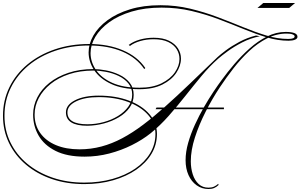

<svg xmlns="http://www.w3.org/2000/svg" viewBox="-70 -996 2014 1287"><path d="M1328 271Q1283 271 1248 246Q1213 221 1193.5 177.5Q1174 134 1174 78Q1174 22 1191.5 -39Q1209 -100 1237 -161Q1265 -222 1297.5 -278.5Q1330 -335 1361.5 -382Q1393 -429 1417 -461Q1454 -512 1501.5 -567.5Q1549 -623 1604 -672Q1659 -721 1720 -751.5Q1781 -782 1845 -782Q1884 -782 1904 -774Q1924 -766 1924 -749Q1924 -737 1907.5 -730Q1891 -723 1864 -723Q1793 -723 1718.5 -745.5Q1644 -768 1563.5 -801Q1483 -834 1396 -867Q1309 -900 1213.5 -922.5Q1118 -945 1013 -945Q901 -945 812.5 -918.5Q724 -892 662.5 -847.5Q601 -803 569 -749Q537 -695 537 -640Q537 -581 573 -527.5Q609 -474 682 -441Q755 -408 865 -408Q953 -408 1012.5 -437.5Q1072 -467 1102.5 -511.5Q1133 -556 1133 -601Q1133 -636 1114.5 -666Q1096 -696 1057.5 -714.5Q1019 -733 960 -733Q912 -733 870.5 -721Q829 -709 801 -688L793 -695Q823 -718 867 -730.5Q911 -743 960 -743Q1022 -743 1062.5 -723Q1103 -703 1123 -671.5Q1143 -640 1143 -603Q1143 -555 1111.5 -507.5Q1080 -460 1018 -429Q956 -398 864 -398Q750 -398 674.5 -433.5Q599 -469 561.5 -525.5Q524 -582 524 -645Q524 -702 556 -758Q588 -814 650 -860Q712 -906 801.5 -933.5Q891 -961 1005 -961Q1109 -961 1204.5 -938Q1300 -915 1388.5 -881.5Q1477 -848 1558.5 -814.5Q1640 -781 1715.5 -758Q1791 -735 1861 -735Q1885 -735 1895 -739.5Q1905 -744 1905 -752Q1905 -760 1891 -765.5Q1877 -771 1852 -771Q1783 -771 1719.5 -738.5Q1656 -706 1600 -653.5Q1544 -601 1495 -538Q1446 -475 1405 -413Q1353 -335 1308.5 -247.5Q1264 -160 1236.5 -74.5Q1209 11 1209 85Q1209 132 1222 172.5Q1235 213 1261.5 237.5Q1288 262 1328 262Q1349 262 1364.5 255Q1380 248 1393 236L1395 244Q1382 257 1366 264Q1350 271 1328 271ZM495 238Q377 238 277.5 204Q178 170 104.5 108Q31 46 -9.5 -37.5Q-50 -121 -50 -220Q-50 -323 -7 -411Q36 -499 114 -564Q192 -629 297.5 -665Q403 -701 527 -701Q655 -701 753.5 -659Q852 -617 904 -540L897 -533Q846 -609 750.5 -650Q655 -691 527 -691Q405 -691 301.5 -656Q198 -621 121.5 -557.5Q45 -494 2.5 -408Q-40 -322 -40 -220Q-40 -123 0 -41Q40 41 112 101Q184 161 281.5 194.5Q379 228 495 228Q597 228 684 203.5Q771 179 835.5 135Q900 91 936 31.5Q972 -28 972 -98Q972 -170 923 -225.5Q874 -281 788 -313Q702 -345 592 -345Q498 -345 440 -316.5Q382 -288 382 -243Q382 -163 516 -163Q571 -163 624.5 -177.5Q678 -192 721 -218.5Q764 -245 790 -281Q816 -317 816 -362Q816 -406 790.5 -437Q765 -468 725 -487Q685 -506 640 -514.5Q595 -523 556 -523Q466 -523 393.5 -499Q321 -475 269.5 -433.5Q218 -392 190 -339Q162 -286 162 -228Q162 -157 199.5 -104.5Q237 -52 304.5 -23.5Q372 5 463 5Q539 5 610 -14Q681 -33 749.5 -69.5Q818 -106 889 -159.5Q960 -213 1037 -281.5Q1114 -350 1200.5 -433Q1287 -516 1387 -612Q1406 -630 1444 -658.5Q1482 -687 1534 -715Q1586 -743 1646 -758L1672 -753Q1608 -740 1553 -711.5Q1498 -683 1457 -653Q1416 -623 1393 -603Q1335 -552 1281 -487Q1227 -422 1172.5 -353Q1118 -284 1060.5 -219Q1003 -154 940 -103Q885 -59 814 -23.5Q743 12 662.5 33Q582 54 497 54Q379 54 302.5 15.5Q226 -23 189 -87Q152 -151 152 -228Q152 -288 180 -343Q208 -398 261 -440.5Q314 -483 389 -508Q464 -533 557 -533Q593 -533 639 -524.5Q685 -516 728 -496Q771 -476 798.5 -442.5Q826 -409 826 -360Q826 -313 799 -275Q772 -237 726.5 -210Q681 -183 626.5 -168.5Q572 -154 516 -153Q372 -153 372 -243Q372 -293 433 -324Q494 -355 592 -355Q705 -355 793 -322Q881 -289 931.5 -231Q982 -173 982 -98Q982 -26 945.5 35Q909 96 843 141.5Q777 187 688 212.5Q599 238 495 238ZM973 -264 979 -275H1431V-264ZM1656 -943 1695 -976H1908L1869 -943Z"/></svg>

Font: Ballet 24pt
Style: Regular
Weight: 400
Designer: Maximiliano R. Sproviero
Foundry: Omnibus-Type
Version: Version 1.100